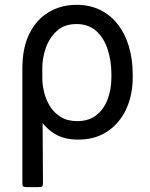

<svg xmlns="http://www.w3.org/2000/svg" viewBox="-20 -558 611 781"><path d="M137.1 203.1H88.8Q77.4 203.1 74.2 199.9Q71 196.7 71 185.4V-279.8Q71 -364.3 100 -421.9Q128.9 -479.4 178.8 -508.9Q228.7 -538.4 291.2 -538.4Q345.2 -538.4 387.4 -517.6Q429.7 -496.8 459.3 -458.6Q489 -420.5 504.4 -368.6Q519.9 -316.8 519.9 -254.3V-244.3Q519.9 -170.5 492.9 -113.1Q465.9 -55.8 416.2 -22.9Q366.5 9.9 298.3 9.9Q242.9 9.9 205.1 -12.1Q167.3 -34.1 141.5 -74.6Q115.8 -115.1 96.6 -170.5L152 -240.1Q152 -214.5 159.1 -184.3Q166.2 -154.1 182.5 -127.1Q198.9 -100.1 226.2 -82.7Q253.6 -65.3 294 -65.3Q341.6 -65.3 372.5 -90Q403.4 -114.7 418.3 -155.4Q433.2 -196 433.2 -244.3V-254.3Q433.2 -309.7 418.1 -356.5Q403.1 -403.4 371.6 -431.8Q340.2 -460.2 291.2 -460.2Q241.5 -460.2 210.8 -431.8Q180 -403.4 166 -361.9Q152 -320.3 152 -281.2L154.8 185.4Q154.8 196.7 151.6 199.9Q148.4 203.1 137.1 203.1Z"/></svg>

Font: DeltaSans
Style: Regular
Weight: 400
Designer: Rasmus Andersson
Foundry: rsms
Version: Version 3.012